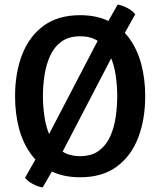

<svg xmlns="http://www.w3.org/2000/svg" viewBox="-20 -763 702 841"><path d="M438 -642 495.5 -743Q516 -739.5 538.2 -727.8Q560.5 -716 572.5 -700.5L504.5 -579.5L225 -42.5L167 58Q146.5 55 124.2 43.2Q102 31.5 89.5 16L158 -105ZM168 -342Q168 -298 174.8 -251.8Q181.5 -205.5 199 -166.2Q216.5 -127 248.5 -103Q280.5 -79 331 -79Q381.5 -79 413.5 -103Q445.5 -127 463 -166.2Q480.5 -205.5 487 -251.8Q493.5 -298 493.5 -342Q493.5 -386 487 -432Q480.5 -478 463 -517.2Q445.5 -556.5 413.5 -580.2Q381.5 -604 331 -604Q280.5 -604 248.5 -580.2Q216.5 -556.5 199 -517.2Q181.5 -478 174.8 -432Q168 -386 168 -342ZM46 -342Q46 -443.5 77 -523.8Q108 -604 171.2 -650.2Q234.5 -696.5 331 -696.5Q404 -696.5 457.8 -669.8Q511.5 -643 546.5 -594.8Q581.5 -546.5 598.8 -482Q616 -417.5 616 -342Q616 -240 585.2 -159.8Q554.5 -79.5 491.2 -33Q428 13.5 331 13.5Q258 13.5 204.2 -13.2Q150.5 -40 115.2 -88.5Q80 -137 63 -201.5Q46 -266 46 -342Z"/></svg>

Font: Signika Medium
Style: Regular
Weight: 500
Designer: Anna Giedry
Foundry: Anna Giedry
Version: Version 2.000